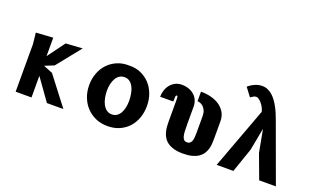

<svg xmlns="http://www.w3.org/2000/svg" viewBox="-84 -1236 2768 1691"><g transform="rotate(20 1300.0 -390.5)"><path d="M116 0V-445L105 -550L264.5 -560V-387L384.5 -550L540.5 -560L360 -335L273 -300L360 -265L563.5 0H409L264.5 -202.5V0Z M977.5 8.5Q917.5 8.5 867.5 -13.2Q817.5 -35 781.2 -73.2Q745 -111.5 724.8 -163.5Q704.5 -215.5 704.5 -276.5Q704.5 -337 724 -389Q743.5 -441 779.2 -479Q815 -517 865.5 -538.8Q916 -560.5 977.5 -558.5Q1037.5 -560.5 1087 -538.8Q1136.5 -517 1171.8 -479Q1207 -441 1226.5 -389Q1246 -337 1246 -276.5Q1246 -215.5 1227.2 -163.5Q1208.5 -111.5 1173.5 -73.2Q1138.5 -35 1089 -13.2Q1039.5 8.5 977.5 8.5ZM1083 -264Q1083 -298 1077.2 -331Q1071.5 -364 1058.5 -390.2Q1045.5 -416.5 1025 -432.5Q1004.5 -448.5 975.5 -448.5Q947.5 -448.5 927.2 -434.8Q907 -421 894 -398Q881 -375 874.5 -345.8Q868 -316.5 868 -285.5Q868 -251 874.5 -218Q881 -185 894.5 -159.2Q908 -133.5 929 -117.5Q950 -101.5 979.5 -101.5Q1006.5 -101.5 1026.2 -115.2Q1046 -129 1058.5 -152Q1071 -175 1077 -204Q1083 -233 1083 -264Z M1634 -250Q1634 -212.5 1635.2 -184Q1636.5 -155.5 1641.8 -136Q1647 -116.5 1657.2 -106.8Q1667.5 -97 1685.5 -97Q1703 -97 1713.2 -105.5Q1723.5 -114 1728.8 -128.5Q1734 -143 1735.5 -162.5Q1737 -182 1737 -204.5V-359.5Q1737 -391.5 1727.5 -412.5Q1718 -433.5 1704.5 -446Q1691 -458.5 1676 -463.8Q1661 -469 1650 -469V-558.5Q1704.5 -558.5 1750.5 -545.8Q1796.5 -533 1829.8 -508.8Q1863 -484.5 1881.5 -450Q1900 -415.5 1900 -372V-200.5Q1900 -178.5 1897.8 -154.2Q1895.5 -130 1888.2 -107Q1881 -84 1866.8 -63Q1852.5 -42 1828.8 -26Q1805 -10 1770 -0.8Q1735 8.5 1685.5 8.5Q1635.5 8.5 1600.2 -1.5Q1565 -11.5 1541.2 -28.5Q1517.5 -45.5 1503.8 -67.8Q1490 -90 1483 -114.5Q1476 -139 1474 -164.2Q1472 -189.5 1472 -212V-412Q1472 -431 1470.8 -442.2Q1469.5 -453.5 1462 -453.5Q1453 -453.5 1451.5 -437.5Q1450 -421.5 1450 -393.5H1327Q1327 -424 1336.5 -453.8Q1346 -483.5 1364.5 -506.8Q1383 -530 1410 -544.2Q1437 -558.5 1472 -558.5Q1508 -558.5 1537.8 -547.8Q1567.5 -537 1589 -517.8Q1610.5 -498.5 1622.2 -471.5Q1634 -444.5 1634 -412Z M2398.5 0 2314.5 -226 2275 -437.5 2235 -227 2156.5 0H2000L2213 -574Q2208.5 -596 2197.5 -615.8Q2186.5 -635.5 2173.5 -650.2Q2160.5 -665 2147.5 -673.8Q2134.5 -682.5 2126 -682.5Q2119 -682.5 2113.2 -681.2Q2107.5 -680 2101.5 -677Q2095.5 -674 2088.8 -669.5Q2082 -665 2072.5 -658.5L2013 -737.5Q2042 -762.5 2074.8 -776.5Q2107.5 -790.5 2141 -790.5Q2169 -790.5 2193 -780Q2217 -769.5 2237.5 -751.5Q2258 -733.5 2275.2 -709.5Q2292.5 -685.5 2307 -658.5Q2321.5 -631.5 2333.5 -602.5Q2345.5 -573.5 2355.5 -546L2555 0Z"/></g></svg>

Font: B612 Mono
Style: Bold
Weight: 700
Version: Version 1.005